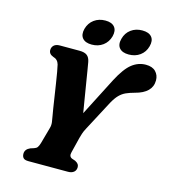

<svg xmlns="http://www.w3.org/2000/svg" viewBox="-130 -1015 1003 1121"><g transform="rotate(15 372.0 -455.0)"><path d="M433 -40.5Q433 -21 420 -10.5Q407 0 385.5 0H146Q123.5 0 115 -9.2Q106.5 -18.5 106.5 -34.5Q106.5 -62 137 -75L158.5 -82Q171.5 -86 177.8 -94.5Q184 -103 189.5 -121L217 -220Q222 -237 219.5 -255.8Q217 -274.5 213.5 -292.5Q211 -305.5 206.2 -335.5Q201.5 -365.5 195.8 -403.2Q190 -441 184.2 -478.8Q178.5 -516.5 173.2 -546.2Q168 -576 164.5 -589.5Q156.5 -618.5 128 -626Q101 -636 101 -660Q101 -677.5 113.2 -688.8Q125.5 -700 148 -700H267.5Q298 -700 313.2 -688.2Q328.5 -676.5 333.5 -650Q336.5 -633.5 342 -600Q347.5 -566.5 354.5 -523.5Q361.5 -480.5 368.8 -436Q376 -391.5 382.5 -353.5L501 -584.5Q541.5 -662 579.8 -691.8Q618 -721.5 663.5 -721.5Q703 -721.5 723.2 -700.5Q743.5 -679.5 743.5 -648Q743.5 -572.5 642 -546.5Q614 -539 592.5 -529.5Q571 -520 553.2 -502Q535.5 -484 518 -452L421.5 -269.5Q411 -250 406.5 -235.5Q402 -221 398.5 -208.5L375.5 -115.5Q368 -88.5 388.5 -80L409 -73Q423 -65.5 428 -57.8Q433 -50 433 -40.5ZM326 -753Q287 -753 269.8 -773.8Q252.5 -794.5 262 -831Q272 -867.5 300.5 -888.5Q329 -909.5 368.5 -909.5Q407.5 -909.5 424.5 -888.5Q441.5 -867.5 432 -831Q422 -795 393.8 -774Q365.5 -753 326 -753ZM549.5 -753Q510.5 -753 493 -773.8Q475.5 -794.5 485.5 -831Q495 -867.5 523.5 -888.5Q552 -909.5 591.5 -909.5Q631.5 -909.5 648.8 -888.5Q666 -867.5 656 -831Q646.5 -795 618 -774Q589.5 -753 549.5 -753Z"/></g></svg>

Font: Fraunces 9pt S050
Style: Bold Italic
Weight: 700
Italic angle: -16°
Version: Version 1.000; ttfautohint (v1.8.3)